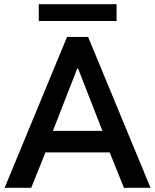

<svg xmlns="http://www.w3.org/2000/svg" viewBox="-20 -896 741 916"><path d="M299.8 -719.7H400.4L698.2 0H571.3L503.4 -168.9H196.8L128.9 0H2ZM165 -876H536.1V-795.9H165ZM468.8 -271.5 352.5 -569.3H348.6L232.4 -271.5Z"/></svg>

Font: Reddit Sans Chocolate SemiBold
Style: Regular
Weight: 600
Designer: Stephen Hutchings
Foundry: Reddit
Version: Version 1.011